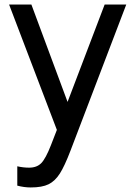

<svg xmlns="http://www.w3.org/2000/svg" viewBox="-20 -573 595 844"><path d="M535 -553 290 89Q264 157 243 190Q222 223 193.5 237Q165 251 115 251Q86 251 56 243V158Q82 164 108 164Q142 164 161.5 144Q181 124 204 65L230 -2L20 -553H118L277 -125L440 -553Z"/></svg>

Font: Biryani
Style: Regular
Weight: 400
Designer: Dan Reynolds and Mathieu Reguer
Foundry: Dan Reynolds and Mathieu Reguer
Version: Version 1.004; ttfautohint (v1.1) -l 5 -r 5 -G 72 -x 0 -D la